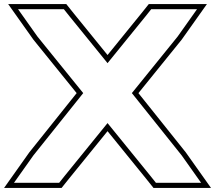

<svg xmlns="http://www.w3.org/2000/svg" viewBox="-188 -830 1053 940"><path d="M338.5 -520.9 523.7 -749 552.4 -785H776.6L681.6 -651L457.6 -374.2L701.6 -69L796.6 65H575.4L546.7 29L338.5 -227.4L130.3 29L101.6 65H-119.6L-24.6 -69L219.4 -374.2L-4.6 -651L-99.6 -785H124.6L153.3 -749ZM338.5 -560.6 172.8 -764.7 136.6 -810H-148L-24.5 -635.9L187.3 -374.1L-44.6 -84L-168 90H113.6L149.8 44.7L338.5 -187.8L527.2 44.7L563.4 90H845L721.6 -84L489.7 -374.1L701.5 -635.9L825 -810H540.4L504.2 -764.7Z"/></svg>

Font: Nordica Plus
Style: NordicaClassicBkExtOl
Weight: 900
Version: Version 1.01